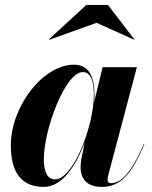

<svg xmlns="http://www.w3.org/2000/svg" viewBox="-20 -724 598 754"><path d="M359.5 -634.5 506.5 -568 507.5 -569.5 404 -704.5H319L172 -569.5L174 -568ZM351 -350C351 -413 335 -470 271 -470C148 -470 22.5 -305.5 22.5 -152.5C22.5 -52.5 60 10 152 10C225 10 279.5 -75 313 -166L299 -97.5C298 -90.5 296.5 -81 296.5 -67C296.5 -22 321.5 10 379.5 10C458 10 500.5 -48.5 547 -158.5L545 -159.5C491 -32.5 448.5 -4.5 416 -4.5C406.5 -4.5 402.5 -10 402.5 -18.5C402.5 -23 403 -28 404.5 -33.5L517.5 -460H383L349.5 -322.5C350.5 -332.5 351 -341.5 351 -350ZM348.5 -351.5C348.5 -228 267.5 -19.5 196 -19.5C168 -19.5 152 -46.5 152 -98C152 -215.5 236.5 -441 305 -441C337.5 -441 348.5 -404 348.5 -351.5Z"/></svg>

Font: Bodoni* 72pt
Style: Bold Italic
Weight: 700
Italic angle: -13°
Version: Version 2.3